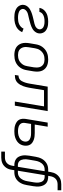

<svg xmlns="http://www.w3.org/2000/svg" viewBox="1005 -1780 990 3040"><g transform="rotate(90 1500.0 -260.0)"><path d="M259 8Q234 8 209 5.5Q184 3 161 -4Q138 -11 117.5 -23Q97 -35 82.5 -53.5Q68 -72 60.5 -95.5Q53 -119 58 -145Q61 -164 71 -182Q81 -200 96 -214.5Q111 -229 128.5 -239.5Q146 -250 164.5 -258Q183 -266 202.5 -272Q222 -278 240.5 -283Q259 -288 278.5 -292.5Q298 -297 317 -301.5Q336 -306 355.5 -310.5Q375 -315 393.5 -324Q412 -333 426.5 -349Q441 -365 444 -384Q447 -399 441.5 -413Q436 -427 427 -437.5Q418 -448 405 -454Q392 -460 377.5 -464Q363 -468 348.5 -469Q334 -470 318 -470Q304 -470 289 -469Q274 -468 259 -464.5Q244 -461 229.5 -455.5Q215 -450 202.5 -440.5Q190 -431 181 -418Q172 -405 169 -390V-389H105V-391Q109 -414 120.5 -435Q132 -456 150 -472.5Q168 -489 189 -500Q210 -511 232.5 -517Q255 -523 277.5 -525.5Q300 -528 323 -528Q347 -528 370.5 -525.5Q394 -523 416 -515.5Q438 -508 457 -495.5Q476 -483 488.5 -464.5Q501 -446 506.5 -423Q512 -400 508 -376Q505 -357 495 -339Q485 -321 470.5 -306Q456 -291 438 -280.5Q420 -270 401.5 -262Q383 -254 364 -248.5Q345 -243 325.5 -237.5Q306 -232 287.5 -227.5Q269 -223 249.5 -218.5Q230 -214 210.5 -209.5Q191 -205 173 -196Q155 -187 140.5 -171.5Q126 -156 122 -137Q120 -120 126 -105.5Q132 -91 143 -81Q154 -71 169 -65Q184 -59 199.5 -55.5Q215 -52 231.5 -51Q248 -50 265 -50Q289 -50 313.5 -53.5Q338 -57 361.5 -67.5Q385 -78 404.5 -96.5Q424 -115 433 -138L489 -116Q480 -95 465.5 -75.5Q451 -56 432 -41.5Q413 -27 392 -17.5Q371 -8 348.5 -2Q326 4 303.5 6Q281 8 259 8Z M852 8Q821 8 791 2Q761 -4 736 -18.5Q711 -33 693.5 -56Q676 -79 667.5 -107Q659 -135 659 -166Q659 -197 664 -228L681 -328Q685 -355 694.5 -382Q704 -409 721.5 -433.5Q739 -458 762 -477Q785 -496 812 -507.5Q839 -519 866.5 -523.5Q894 -528 921 -528Q952 -528 982 -522Q1012 -516 1037 -501.5Q1062 -487 1080 -464Q1098 -441 1106 -413Q1114 -385 1114 -354Q1114 -323 1109 -292L1092 -192Q1088 -165 1078.5 -138Q1069 -111 1052 -86.5Q1035 -62 1012 -43Q989 -24 962 -12.5Q935 -1 907 3.5Q879 8 852 8ZM852 -50Q872 -50 893 -53.5Q914 -57 933.5 -66Q953 -75 970 -90Q987 -105 999.5 -123Q1012 -141 1019 -161Q1026 -181 1029 -202L1046 -302Q1049 -323 1049 -344.5Q1049 -366 1044.5 -385.5Q1040 -405 1028.5 -422Q1017 -439 1000.5 -450Q984 -461 963.5 -465.5Q943 -470 922 -470Q902 -470 880.5 -466.5Q859 -463 839.5 -454Q820 -445 803 -430Q786 -415 773.5 -397Q761 -379 754.5 -359Q748 -339 744 -318L728 -218Q724 -197 724 -175.5Q724 -154 729 -134.5Q734 -115 745 -98Q756 -81 772.5 -70Q789 -59 810 -54.5Q831 -50 852 -50Z M1167 0 1176 -58Q1193 -58 1210 -63.5Q1227 -69 1241 -81Q1255 -93 1263.5 -109Q1272 -125 1279 -141Q1286 -157 1290.5 -174Q1295 -191 1299 -207.5Q1303 -224 1305.5 -241Q1308 -258 1311 -275L1352 -520H1739L1653 0H1588L1664 -462H1408L1376 -268Q1372 -245 1368 -222.5Q1364 -200 1358 -177.5Q1352 -155 1344 -132.5Q1336 -110 1324 -89Q1312 -68 1295.5 -49Q1279 -30 1257.5 -19Q1236 -8 1212.5 -4Q1189 0 1167 0Z M2056 8Q2029 8 2003 4.5Q1977 1 1953 -8Q1929 -17 1908 -32Q1887 -47 1875.5 -69Q1864 -91 1861.5 -117.5Q1859 -144 1863 -171L1921 -520H1986L1952 -315H2086Q2113 -315 2139 -312Q2165 -309 2189 -301Q2213 -293 2234.5 -279Q2256 -265 2269 -244Q2282 -223 2285.5 -197Q2289 -171 2285 -145Q2281 -121 2270.5 -97.5Q2260 -74 2241.5 -55.5Q2223 -37 2200.5 -24.5Q2178 -12 2153.5 -4.5Q2129 3 2104.5 5.5Q2080 8 2056 8ZM2056 -50Q2073 -50 2090 -51.5Q2107 -53 2124.5 -58Q2142 -63 2158.5 -71Q2175 -79 2188.5 -91.5Q2202 -104 2210 -120Q2218 -136 2221 -153Q2224 -171 2220.5 -187.5Q2217 -204 2207.5 -216.5Q2198 -229 2183.5 -237Q2169 -245 2153.5 -249.5Q2138 -254 2120.5 -255.5Q2103 -257 2086 -257H1942L1927 -162Q1924 -144 1926 -127Q1928 -110 1936.5 -96.5Q1945 -83 1959 -73.5Q1973 -64 1989 -59Q2005 -54 2022 -52Q2039 -50 2056 -50Z M2380 215 2381 157H2477Q2499 157 2522 149.5Q2545 142 2563 125Q2581 108 2590.5 86Q2600 64 2604 41L2609 8H2594Q2566 8 2539.5 0.5Q2513 -7 2492.5 -23.5Q2472 -40 2460 -64.5Q2448 -89 2443 -116Q2438 -143 2439.5 -171Q2441 -199 2445 -228L2462 -328Q2466 -353 2473.5 -377.5Q2481 -402 2493.5 -425.5Q2506 -449 2525 -469Q2544 -489 2566.5 -502.5Q2589 -516 2614.5 -522Q2640 -528 2665 -528H2698L2705 -570Q2709 -593 2716.5 -614.5Q2724 -636 2737.5 -656Q2751 -676 2769.5 -692Q2788 -708 2809 -717.5Q2830 -727 2852.5 -731Q2875 -735 2897 -735H2993V-677H2897Q2875 -677 2851.5 -669.5Q2828 -662 2810.5 -645Q2793 -628 2783 -606Q2773 -584 2770 -561L2764 -528H2779Q2807 -528 2834 -520.5Q2861 -513 2881 -496.5Q2901 -480 2913 -455.5Q2925 -431 2930 -404Q2935 -377 2934 -349Q2933 -321 2928 -292L2911 -192Q2907 -167 2899.5 -142.5Q2892 -118 2879.5 -94.5Q2867 -71 2848.5 -51Q2830 -31 2807 -17.5Q2784 -4 2758.5 2Q2733 8 2708 8H2675L2668 50Q2665 73 2657.5 94.5Q2650 116 2636.5 136Q2623 156 2604.5 172Q2586 188 2564.5 197.5Q2543 207 2520.5 211Q2498 215 2476 215ZM2595 -48H2621L2691 -472H2665Q2647 -472 2628 -467Q2609 -462 2593 -450.5Q2577 -439 2565 -423.5Q2553 -408 2544.5 -390.5Q2536 -373 2531.5 -355Q2527 -337 2524 -319L2507 -219Q2504 -199 2502 -180Q2500 -161 2502.5 -142Q2505 -123 2511 -105.5Q2517 -88 2529 -74.5Q2541 -61 2558.5 -54.5Q2576 -48 2595 -48ZM2683 -48H2709Q2727 -48 2745.5 -53Q2764 -58 2780 -69.5Q2796 -81 2808 -96.5Q2820 -112 2828.5 -129.5Q2837 -147 2842 -165Q2847 -183 2850 -201L2867 -301Q2870 -321 2871.5 -340Q2873 -359 2870.5 -378Q2868 -397 2862 -414.5Q2856 -432 2844.5 -445.5Q2833 -459 2815.5 -465.5Q2798 -472 2779 -472H2753Z"/></g></svg>

Font: Iosevka Light Extended
Style: Italic
Weight: 300
Width: 7
Italic angle: -9°
Monospace: yes
Designer: Belleve Invis
Foundry: Belleve Invis
Version: Version 32.5.0; ttfautohint (v1.8.4)